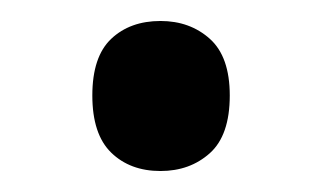

<svg xmlns="http://www.w3.org/2000/svg" viewBox="-20 -151 307 183"><path d="M68 -60Q68 -97 86 -114Q104 -131 133 -131Q161 -131 180 -114Q199 -97 199 -60Q199 -22 180 -5Q161 12 133 12Q104 12 86 -5.5Q68 -23 68 -60Z"/></svg>

Font: Noto Sans Kannada SemiCondensed Medium
Style: Regular
Weight: 500
Width: 4
Designer: Jelle Bosma - Monotype Design Team
Foundry: Monotype Imaging Inc.
Version: Version 2.005; ttfautohint (v1.8.4.7-5d5b)